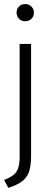

<svg xmlns="http://www.w3.org/2000/svg" viewBox="-20 -700 250 939"><path d="M103 -596Q91 -596 81.5 -601.5Q72 -607 66.5 -617Q61 -627 61 -638Q61 -656 72.5 -668Q84 -680 103 -680Q121 -680 133.5 -668Q146 -656 146 -638Q146 -620 133.5 -608Q121 -596 103 -596ZM132 -485V62Q132 104 124 133.5Q116 163 92.5 183Q69 203 21 219L0 180Q34 167 50 152Q66 137 71.5 113.5Q77 90 76 51V-485Z"/></svg>

Font: Catamaran ExtraLight
Style: Regular
Weight: 250
Designer: Pria Ravichandran
Version: Version 2.000